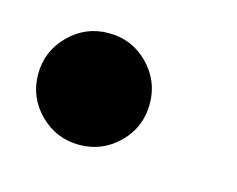

<svg xmlns="http://www.w3.org/2000/svg" viewBox="-42 -215 344 279"><g transform="rotate(15 130.0 -76.0)"><path d="M93.3 7.8Q58.6 7.8 33.9 -16.8Q9.3 -41.5 9.3 -76.2Q9.3 -110.8 33.9 -135.5Q58.6 -160.2 93.3 -160.2Q128.4 -160.2 152.8 -135.5Q177.2 -110.8 177.2 -76.2Q177.2 -41 152.6 -16.6Q127.9 7.8 93.3 7.8Z"/></g></svg>

Font: Reddit Sans
Style: Bold Italic
Weight: 700
Italic angle: -11.25°
Designer: Stephen Hutchings
Version: Version 1.013